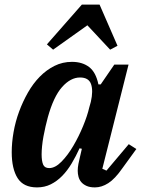

<svg xmlns="http://www.w3.org/2000/svg" viewBox="-20 -803 619 835"><path d="M141 12Q82 12 56.5 -28.5Q31 -69 31 -141Q31 -183 39 -228.5Q47 -274 63 -317.5Q79 -361 101.5 -400.5Q124 -440 153 -469.5Q182 -499 217 -516.5Q252 -534 293 -534Q338 -534 367.5 -511.5Q397 -489 408 -436H418L477 -522H539L425 -69L443 -61L540 -176L573 -155L512 -71Q480 -25 451 -6.5Q422 12 393 12Q371 12 356.5 5.5Q342 -1 333.5 -11Q325 -21 321.5 -34Q318 -47 318 -60Q318 -74 321 -90Q324 -106 327 -117L336 -156L326 -158Q310 -123 291.5 -92Q273 -61 250.5 -38Q228 -15 201 -1.5Q174 12 141 12ZM194 -72Q220 -72 247.5 -100Q275 -128 299 -169Q323 -210 341.5 -255Q360 -300 368 -335L375 -360Q386 -408 376 -437Q366 -466 328 -466Q287 -466 250 -424.5Q213 -383 188 -293Q183 -275 178 -253Q173 -231 169 -209.5Q165 -188 163 -167.5Q161 -147 161 -132Q161 -103 167.5 -87.5Q174 -72 194 -72ZM184 -610 336 -783H413L491 -604L459 -587L360 -693L211 -587Z"/></svg>

Font: IBM Plex Serif SemiBold
Style: Italic
Weight: 600
Italic angle: -14°
Designer: Mike Abbink, Paul van der Laan, Pieter van Rosmalen
Foundry: Bold Monday
Version: Version 2.5